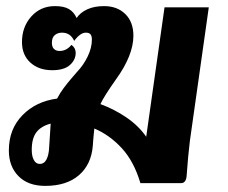

<svg xmlns="http://www.w3.org/2000/svg" viewBox="-20 -600 747 629"><path d="M664 -576 602 -138Q595 -77 593 -44Q591 -18 591 -20Q588 0 573 0H440Q419 -71 379 -114.5Q339 -158 289 -179Q285 -141 284 -122Q279 -61 238.5 -26Q198 9 128 9Q72 9 40.5 -23Q9 -55 9 -107Q9 -177 53.5 -222.5Q98 -268 167 -277Q177 -296 189 -312Q201 -328 213.5 -342.5Q226 -357 232 -364Q254 -387 267.5 -415.5Q281 -444 281 -470Q281 -482 276.5 -487.5Q272 -493 261 -493Q243 -493 223 -466Q211 -493 183 -493Q169 -493 159.5 -485Q150 -477 150 -460Q150 -446 157 -439.5Q164 -433 175 -433Q198 -433 214 -453Q228 -443 228 -427Q228 -404 209 -387Q190 -370 151 -370Q107 -370 79.5 -395Q52 -420 52 -462Q52 -512 82.5 -546Q113 -580 160 -580Q189 -580 205.5 -570.5Q222 -561 231 -541Q243 -559 266 -569.5Q289 -580 321 -580Q364 -580 390.5 -554Q417 -528 417 -483Q417 -419 360 -340Q321 -285 309 -259Q355 -242 394.5 -215Q434 -188 459 -152L519 -576ZM141 -117 146 -195Q115 -187 99.5 -167Q84 -147 84 -109Q84 -88 91 -75.5Q98 -63 110 -63Q125 -63 132.5 -78Q140 -93 141 -117Z"/></svg>

Font: Krub
Style: Bold Italic
Weight: 700
Italic angle: -8°
Designer: Ekaluck Peanpanawate
Foundry: Cadson Demak Co.,Ltd.
Version: Version 1.000; ttfautohint (v1.6)